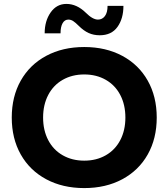

<svg xmlns="http://www.w3.org/2000/svg" viewBox="-20 -950 860 980"><path d="M40 -350Q40 -457 86 -538.5Q132 -620 216 -665Q300 -710 410 -710Q520 -710 604 -665Q688 -620 734 -538.5Q780 -457 780 -350Q780 -243 734 -161.5Q688 -80 604 -35Q520 10 410 10Q300 10 216 -35Q132 -80 86 -161.5Q40 -243 40 -350ZM620 -350Q620 -415 594 -465Q568 -515 520 -542.5Q472 -570 410 -570Q348 -570 300 -542.5Q252 -515 226 -465Q200 -415 200 -350Q200 -285 226 -235Q252 -185 300 -157.5Q348 -130 410 -130Q472 -130 520 -157.5Q568 -185 594 -235Q620 -285 620 -350ZM489 -770Q458 -770 432.5 -781.5Q407 -793 382 -818Q365 -835 353.5 -842.5Q342 -850 329 -850Q310 -850 299.5 -831.5Q289 -813 289 -780H208Q208 -843 238.5 -886.5Q269 -930 319 -930Q372 -930 418 -885Q453 -850 480 -850Q502 -850 515.5 -868Q529 -886 529 -920H610Q610 -855 579.5 -812.5Q549 -770 489 -770Z"/></svg>

Font: Goli Bold
Style: Regular
Weight: 700
Designer: jaikishan Patel
Foundry: MagicType
Version: Version 1.000